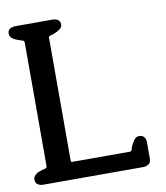

<svg xmlns="http://www.w3.org/2000/svg" viewBox="-77 -728 683 792"><g transform="rotate(-10 264.5 -332.0)"><path d="M459 0H40Q28 0 18 -6Q8 -12 8 -27Q8 -35 12.5 -41Q17 -47 22 -50Q27 -54 33 -56Q39 -58 45 -60Q53 -62 60 -64Q67 -66 67 -72V-591Q67 -598 60 -600Q53 -602 45 -605Q39 -607 33 -609.5Q27 -612 22 -615Q17 -618 12.5 -624Q8 -630 8 -638Q8 -653 18.5 -658.5Q29 -664 41 -664H197Q209 -664 218.5 -658Q228 -652 228 -638Q228 -627 216.5 -618.5Q205 -610 190 -605Q182 -602 175.5 -600.5Q169 -599 169 -593V-79Q169 -75 170 -73.5Q171 -72 176 -72H417Q423 -72 424.5 -79Q426 -86 429 -93Q435 -107 443.5 -118Q452 -129 464 -129Q478 -129 485 -120.5Q492 -112 492 -101V-28Q492 -14 482.5 -7Q473 0 459 0Z"/></g></svg>

Font: Jura
Style: Bold
Weight: 700
Designer: Ed Merritt
Foundry: Ten by Twenty
Version: Version 1.007